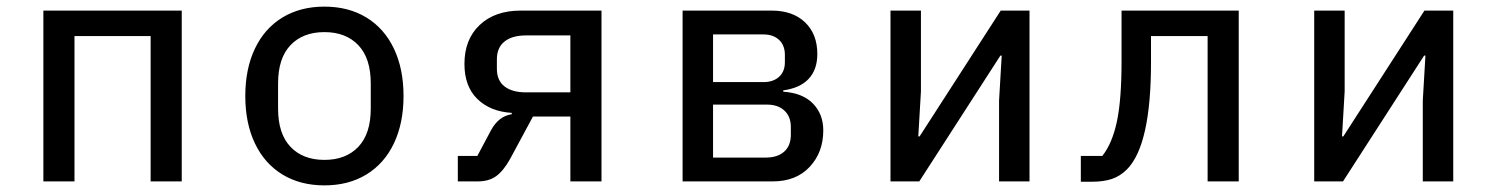

<svg xmlns="http://www.w3.org/2000/svg" viewBox="-20 -548 4520 580"><path d="M111 -516H529V0H435V-439H205V0H111Z M721 -258Q721 -340 750 -401Q779 -462 833 -495Q887 -528 960 -528Q1033 -528 1087 -495Q1141 -462 1170 -401Q1199 -340 1199 -258Q1199 -176 1170 -115Q1141 -54 1087 -21Q1033 12 960 12Q887 12 833 -21Q779 -54 750 -115Q721 -176 721 -258ZM960 -65Q1025 -65 1062.5 -104.5Q1100 -144 1100 -220V-296Q1100 -372 1062.5 -411.5Q1025 -451 960 -451Q895 -451 857.5 -411.5Q820 -372 820 -296V-220Q820 -144 857.5 -104.5Q895 -65 960 -65Z M1363 -77H1422L1463 -154Q1486 -197 1526 -203V-207Q1461 -211 1422 -249Q1383 -287 1383 -355Q1383 -429 1429 -472.5Q1475 -516 1553 -516H1797V0H1703V-196H1590L1521 -68Q1501 -32 1479 -16Q1457 0 1423 0H1363ZM1569 -269H1703V-441H1569Q1527 -441 1504 -422.5Q1481 -404 1481 -369V-340Q1481 -305 1504 -287Q1527 -269 1569 -269Z M2042 -516H2311Q2375 -516 2412 -480.5Q2449 -445 2449 -385Q2449 -338 2423 -310Q2397 -282 2346 -275V-271Q2405 -267 2436 -235Q2467 -203 2467 -154Q2467 -88 2426 -44Q2385 0 2314 0H2042ZM2293 -72Q2329 -72 2349 -90Q2369 -108 2369 -141V-164Q2369 -196 2349.5 -214Q2330 -232 2297 -232H2134V-72ZM2286 -300Q2316 -300 2333.5 -316Q2351 -332 2351 -360V-382Q2351 -411 2333.5 -427.5Q2316 -444 2286 -444H2134V-300Z M2670 -516H2762V-272L2754 -136H2758L3003 -516H3090V0H2998V-244L3006 -380H3002L2757 0H2670Z M3245 -77H3310Q3340 -115 3354 -181Q3368 -247 3368 -362V-516H3722V0H3628V-439H3457V-360Q3457 -109 3384 -36Q3364 -16 3339 -7.5Q3314 1 3278 1H3245Z M3950 -516H4042V-272L4034 -136H4038L4283 -516H4370V0H4278V-244L4286 -380H4282L4037 0H3950Z"/></svg>

Font: Writer
Style: Regular
Weight: 400
Monospace: yes
Designer: Mike Abbink, Paul van der Laan, Pieter van Rosmalen
Foundry: Bold Monday
Version: Version 2.001 2020